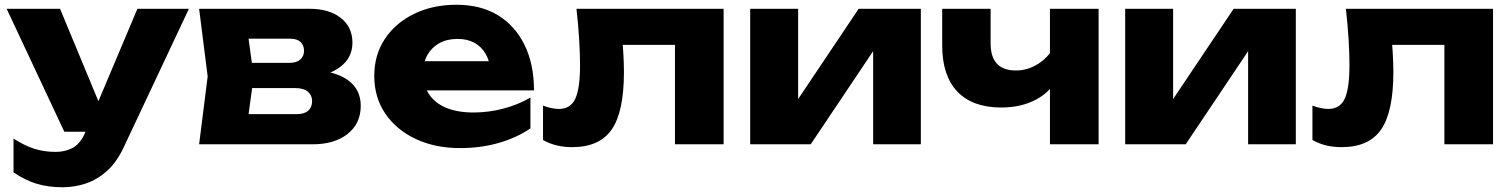

<svg xmlns="http://www.w3.org/2000/svg" viewBox="-20 -608 6367 809"><path d="M244 181Q181 181 132 165.5Q83 150 37 118V-24Q84 6 125 19Q166 32 215 32Q256 32 288 14Q320 -4 340 -52L559 -571H776L502 11Q473 74 431.5 111.5Q390 149 342 165Q294 181 244 181ZM251 -53 8 -571H233L448 -53Z M819 0 855 -286 819 -571H1284Q1367 -571 1416 -532.5Q1465 -494 1465 -428Q1465 -366 1415.5 -327.5Q1366 -289 1279 -280L1292 -313Q1393 -309 1446.5 -270Q1500 -231 1500 -162Q1500 -88 1445 -44Q1390 0 1297 0ZM1016 -43 937 -127H1229Q1262 -127 1278.5 -141.5Q1295 -156 1295 -182Q1295 -206 1277.5 -221.5Q1260 -237 1222 -237H977V-343H1198Q1229 -343 1245 -357Q1261 -371 1261 -394Q1261 -417 1246.5 -431Q1232 -445 1202 -445H938L1016 -528L1049 -286Z M1918 16Q1814 16 1732.5 -22Q1651 -60 1604 -128.5Q1557 -197 1557 -288Q1557 -377 1602 -444.5Q1647 -512 1725.5 -550Q1804 -588 1903 -588Q2006 -588 2078.5 -543.5Q2151 -499 2190.5 -418Q2230 -337 2230 -227H1722V-350H2115L2048 -307Q2044 -351 2026 -381.5Q2008 -412 1978.5 -428Q1949 -444 1908 -444Q1863 -444 1831 -426Q1799 -408 1781 -376.5Q1763 -345 1763 -303Q1763 -249 1787.5 -211.5Q1812 -174 1859.5 -154Q1907 -134 1976 -134Q2039 -134 2101.5 -150.5Q2164 -167 2215 -197V-67Q2156 -27 2080.5 -5.5Q2005 16 1918 16Z M2409 -571H3029V0H2824V-513L2918 -419H2511L2597 -498Q2603 -439 2606 -391Q2609 -343 2609 -305Q2609 -137 2557.5 -62.5Q2506 12 2391 12Q2357 12 2327 5Q2297 -2 2268 -18V-163Q2286 -156 2303.5 -152.5Q2321 -149 2335 -149Q2384 -149 2404 -192Q2424 -235 2424 -333Q2424 -380 2420.5 -439.5Q2417 -499 2409 -571Z M3141 0V-571H3343V-111L3299 -125L3598 -571H3860V0H3659V-473L3703 -458L3396 0Z M4199 -155Q4078 -155 4014 -222Q3950 -289 3950 -416V-571H4154V-425Q4154 -311 4261 -311Q4309 -311 4352 -337.5Q4395 -364 4426 -415L4436 -284Q4411 -224 4347.5 -189.5Q4284 -155 4199 -155ZM4404 0V-571H4609V0Z M4721 0V-571H4923V-111L4879 -125L5178 -571H5440V0H5239V-473L5283 -458L4976 0Z M5651 -571H6271V0H6066V-513L6160 -419H5753L5839 -498Q5845 -439 5848 -391Q5851 -343 5851 -305Q5851 -137 5799.5 -62.5Q5748 12 5633 12Q5599 12 5569 5Q5539 -2 5510 -18V-163Q5528 -156 5545.5 -152.5Q5563 -149 5577 -149Q5626 -149 5646 -192Q5666 -235 5666 -333Q5666 -380 5662.5 -439.5Q5659 -499 5651 -571Z"/></svg>

Font: Unbounded
Style: Bold
Weight: 700
Designer: Luke Prowse, Jean-Baptiste Morizot, Fátima Lázaro, Florian Runge
Foundry: NaN
Version: Version 1.700